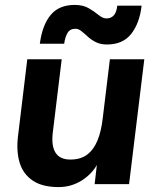

<svg xmlns="http://www.w3.org/2000/svg" viewBox="-20 -749 656 781"><path d="M567 -508 505 0H365L374 -78Q364 -60 348 -43.5Q332 -27 312 -14.5Q292 -2 268.5 5Q245 12 219 12Q152 12 113 -14.5Q74 -41 60 -87Q46 -133 53 -193L91 -508H231L195 -212Q188 -157 205.5 -128.5Q223 -100 266 -100Q308 -100 334.5 -120Q361 -140 376.5 -177.5Q392 -215 398 -269L427 -508ZM287 -632Q265 -632 255 -615.5Q245 -599 241 -571H142Q152 -647 186 -688Q220 -729 284 -729Q318 -729 341 -715.5Q364 -702 381 -688Q398 -674 413 -674Q431 -674 442.5 -686Q454 -698 457 -726H556Q548 -655 514 -611.5Q480 -568 415 -568Q389 -568 370 -577.5Q351 -587 337 -600Q323 -613 311 -622.5Q299 -632 287 -632Z"/></svg>

Font: Inclusive Sans
Style: Italic
Weight: 400
Italic angle: -7°
Designer: Olivia King
Foundry: Olivia King
Version: Version 2.004